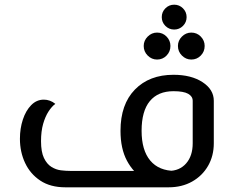

<svg xmlns="http://www.w3.org/2000/svg" viewBox="-20 -799 997 819"><path d="M259 0Q195 0 152 -28.5Q109 -57 87 -104Q65 -151 65 -207Q65 -251 77.5 -289Q90 -327 113 -350.5Q136 -374 167 -374Q180 -374 192.5 -369.5Q205 -365 216 -356Q201 -345 187 -323.5Q173 -302 164 -270.5Q155 -239 155 -197Q155 -151 167.5 -125Q180 -99 199.5 -87Q219 -75 240 -72.5Q261 -70 279 -70H699Q746 -70 774 -102Q802 -134 802 -188V-369Q802 -388 782.5 -399Q763 -410 720 -410Q654 -410 619 -367.5Q584 -325 584 -241Q584 -158 621 -114Q658 -70 727 -70L697 -1Q641 -7 595 -34.5Q549 -62 521.5 -113.5Q494 -165 494 -241Q494 -354 555.5 -417Q617 -480 720 -480Q796 -480 844 -448.5Q892 -417 892 -369V-188Q892 -134 867.5 -91.5Q843 -49 799.5 -24.5Q756 0 699 0ZM796 -545Q773 -545 756 -562Q739 -579 739 -603Q739 -626 756 -643Q773 -660 796 -660Q820 -660 836.5 -643Q853 -626 853 -603Q853 -579 836.5 -562Q820 -545 796 -545ZM650 -545Q627 -545 610 -562Q593 -579 593 -603Q593 -626 610 -643Q627 -660 650 -660Q674 -660 690.5 -643Q707 -626 707 -603Q707 -579 690.5 -562Q674 -545 650 -545ZM723 -673Q701 -673 685.5 -688.5Q670 -704 670 -726Q670 -748 685.5 -763.5Q701 -779 723 -779Q745 -779 760.5 -763.5Q776 -748 776 -726Q776 -704 760.5 -688.5Q745 -673 723 -673Z"/></svg>

Font: El Messiri
Style: Regular
Weight: 400
Designer: Mohamed Gaber
Foundry: Kief Type Foundry
Version: Version 2.020